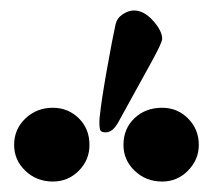

<svg xmlns="http://www.w3.org/2000/svg" viewBox="-20 -840 407 367"><path d="M360 -563Q360 -593 339.5 -613.5Q319 -634 290 -634Q258 -634 237 -614Q216 -594 216 -563Q216 -534 237.5 -513.5Q259 -493 290 -493Q319 -493 339.5 -514Q360 -535 360 -563ZM151 -563Q151 -594 130.5 -614Q110 -634 81 -634Q50 -634 28.5 -613.5Q7 -593 7 -563Q7 -534 28.5 -513.5Q50 -493 81 -493Q110 -493 130.5 -513.5Q151 -534 151 -563ZM207 -608 234 -657Q254 -693 272 -726Q290 -759 290 -766Q290 -781 272.5 -800.5Q255 -820 236 -820Q226 -820 215 -813Q204 -806 201 -794Q195 -767 184.5 -708Q174 -649 171 -620Q170 -615 170 -606Q170 -593 172.5 -590Q175 -587 182 -587Q196 -587 207 -608Z"/></svg>

Font: EB Garamond ExtraBold
Style: Regular
Weight: 800
Designer: Georg Duffner and Octavio Pardo
Foundry: Georg Duffner
Version: Version 1.000